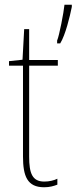

<svg xmlns="http://www.w3.org/2000/svg" viewBox="-20 -780 323 810"><path d="M283 -751V-760H252C249 -728 230 -629 221 -609V-597H234C256 -632 275 -711 283 -751ZM167 -14C116 -14 103 -49 103 -119V-503H224V-527H103V-657H82L75 -528L18 -522V-503H77V-120C77 -37 95 10 166 10C190 10 206 5 222 -1V-26C208 -19 188 -14 167 -14Z"/></svg>

Font: Noto Sans Malayalam Condensed Thin
Style: Regular
Weight: 100
Width: 3
Designer: Jelle Bosma - Monotype Design Team
Foundry: Monotype Imaging Inc.
Version: Version 2.104